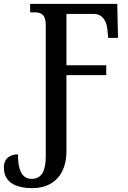

<svg xmlns="http://www.w3.org/2000/svg" viewBox="-22 -734 665 994"><path d="M145 240C253 240 322 171 322 49V-345H528V-396H322V-662H462C508 -662 529 -627 534 -582L538 -538H589L585 -714H134V-670H157C190 -670 215 -660 215 -604V75C215 148 195 192 142 192C90 192 71 144 71 65C37 65 -2 81 -2 133C-2 202 48 240 145 240Z"/></svg>

Font: Noto Serif Condensed Medium
Style: Regular
Weight: 500
Width: 3
Designer: Monotype Design Team
Foundry: Monotype Imaging Inc.
Version: Version 2.015